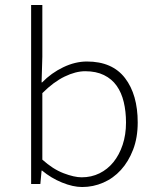

<svg xmlns="http://www.w3.org/2000/svg" viewBox="-20 -739 640 771"><path d="M310 12Q273 12 229 -6Q185 -24 149 -54H147L142 0H105V-719H150V-511L147 -408H149Q186 -446 234 -469Q282 -492 329 -492Q431 -492 482 -425.5Q533 -359 533 -247Q533 -186 514.5 -138Q496 -90 465.5 -56.5Q435 -23 394.5 -5.5Q354 12 310 12ZM308 -27Q347 -27 379.5 -43Q412 -59 435.5 -88Q459 -117 472.5 -157.5Q486 -198 486 -247Q486 -291 477 -329Q468 -367 448.5 -394.5Q429 -422 397.5 -437.5Q366 -453 322 -453Q284 -453 239.5 -431.5Q195 -410 150 -365V-98Q192 -60 235 -43.5Q278 -27 308 -27Z"/></svg>

Font: Source Code Pro Light
Style: Regular
Weight: 300
Monospace: yes
Designer: Paul D. Hunt, Teo Tuominen
Foundry: Adobe Systems Incorporated
Version: Version 2.030;PS 1.000;hotconv 16.6.51;makeotf.lib2.5.65220